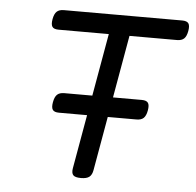

<svg xmlns="http://www.w3.org/2000/svg" viewBox="-46 -627 692 677"><g transform="rotate(5 300.0 -288.0)"><path d="M180.2 -288.1Q163.6 -288.1 155 -280Q146.5 -272 143.1 -252.9Q139.6 -233.9 145.3 -225.8Q150.9 -217.8 167.5 -217.8H441.9Q458.5 -217.8 467 -225.8Q475.6 -233.9 479 -252.9Q482.4 -272 476.8 -280Q471.2 -288.1 454.6 -288.1ZM153.3 -579.6Q136.7 -579.6 128.2 -571.5Q119.6 -563.5 116.2 -544.4Q112.8 -525.4 118.4 -517.3Q124 -509.3 140.6 -509.3H318.4L233.4 -26.9Q230.5 -9.8 237.3 -2.4Q244.1 4.9 264.2 4.9H265.1Q284.7 4.9 294.2 -2.4Q303.7 -9.8 306.6 -26.9L391.6 -509.3H559.6Q576.2 -509.3 584.7 -517.3Q593.3 -525.4 596.7 -544.4Q600.1 -563.5 594.5 -571.5Q588.9 -579.6 572.3 -579.6Z"/></g></svg>

Font: Courier Prime Sans
Style: Regular
Weight: 300
Italic angle: -10°
Designer: Alan Dague-Greene
Foundry: Quote-Unquote Apps
Version: Version 3.23